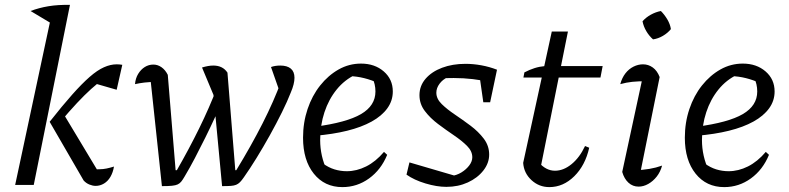

<svg xmlns="http://www.w3.org/2000/svg" viewBox="-20 -756 3227 785"><path d="M42 0 195 -716 266 -736 118 0ZM322 -18 183 -258 237 -295 395 -32 356 -63Q362 -63 368 -63.5Q374 -64 386 -64Q401 -64 415.5 -67Q430 -70 446 -75Q442 -51 431.5 -33Q421 -15 405 -5.5Q389 4 371 4Q359 4 345.5 -1.5Q332 -7 322 -18ZM183 -258Q235 -324 275 -369Q315 -414 346.5 -441.5Q378 -469 405 -481Q432 -493 457 -493Q464 -493 469 -492.5Q474 -492 480 -491L457 -389L360 -417L408 -437Q379 -416 352.5 -392Q326 -368 295 -335Q264 -302 221 -251ZM192 -659 105 -711Q139 -724 178 -730.5Q217 -737 266 -736Z M888 5 848 -419 862 -346 806 -480Q832 -488 852 -488Q891 -488 910 -459L942 -60H946Q1007 -160 1053.5 -251.5Q1100 -343 1130 -425L1129 -365L1088 -482Q1105 -488 1126 -488Q1154 -488 1169 -475.5Q1184 -463 1184 -438Q1184 -413 1169 -378Q1155 -342 1132.5 -296.5Q1110 -251 1083 -202.5Q1056 -154 1028.5 -109.5Q1001 -65 977 -31Q968 -18 961 -11Q954 -4 945.5 -0.5Q937 3 924 4Q911 5 888 5ZM642 5 592 -463 618 -421Q591 -421 570.5 -418.5Q550 -416 532 -412Q534 -436 545 -454Q556 -472 572 -482Q588 -492 607 -492Q625 -492 640.5 -481Q656 -470 666 -450L698 -60H703Q753 -147 794.5 -231.5Q836 -316 867 -397L893 -355Q879 -320 860 -278.5Q841 -237 819.5 -193.5Q798 -150 776.5 -109Q755 -68 734 -33Q727 -21 721 -13.5Q715 -6 706.5 -2Q698 2 683 3.5Q668 5 642 5Z M1380 9Q1307 9 1263 -46Q1219 -101 1219 -193Q1219 -255 1237.5 -310Q1256 -365 1289 -406.5Q1322 -448 1364.5 -472Q1407 -496 1456 -496Q1512 -496 1549 -464Q1586 -432 1586 -382Q1586 -344 1563.5 -313Q1541 -282 1499.5 -259Q1458 -236 1399.5 -221.5Q1341 -207 1268 -201V-238Q1397 -255 1456 -289.5Q1515 -324 1515 -382Q1515 -412 1502 -439L1527 -416Q1499 -429 1469 -436.5Q1439 -444 1407 -445L1434 -451Q1389 -430 1356.5 -390Q1324 -350 1306.5 -297Q1289 -244 1289 -183Q1289 -151 1296 -119.5Q1303 -88 1317 -59L1300 -88Q1323 -71 1347.5 -63.5Q1372 -56 1398 -56Q1438 -56 1477 -75.5Q1516 -95 1550 -135L1563 -123Q1538 -62 1489 -26.5Q1440 9 1380 9Z M1642 -42 1654 -92 1852 -34 1823 -36Q1847 -39 1866.5 -51Q1886 -63 1898.5 -79.5Q1911 -96 1911 -113Q1911 -138 1889.5 -159.5Q1868 -181 1835.5 -203Q1803 -225 1771 -249Q1739 -273 1717 -302Q1695 -331 1695 -367Q1695 -405 1720 -434Q1745 -463 1787.5 -479Q1830 -495 1883 -495Q1915 -495 1948 -489Q1981 -483 2012 -471L1990 -419Q1952 -428 1913.5 -432.5Q1875 -437 1835 -437Q1817 -437 1799.5 -436.5Q1782 -436 1765 -433L1810 -440Q1790 -431 1777 -413.5Q1764 -396 1764 -377Q1764 -352 1786 -330.5Q1808 -309 1840 -287.5Q1872 -266 1904 -242Q1936 -218 1958 -189Q1980 -160 1980 -124Q1980 -89 1956 -58.5Q1932 -28 1892.5 -10Q1853 8 1805 8Q1766 8 1719.5 -6Q1673 -20 1642 -42ZM1956 -338 1937 -471H2012L1984 -338Z M2226 9Q2184 9 2153 -19.5Q2122 -48 2119 -90L2236 -627H2302L2187 -54L2182 -93Q2212 -58 2249 -58Q2284 -58 2317 -85Q2350 -112 2372 -159L2389 -152Q2373 -80 2328 -35.5Q2283 9 2226 9ZM2120 -439 2124 -460Q2145 -471 2165.5 -477.5Q2186 -484 2209 -486H2444L2435 -439Z M2593 -25 2578 -60Q2608 -61 2635 -65.5Q2662 -70 2687 -79Q2680 -53 2665 -34Q2650 -15 2630.5 -4Q2611 7 2591 7Q2567 7 2549.5 -9Q2532 -25 2524 -53L2612 -461L2625 -424Q2590 -424 2565.5 -421.5Q2541 -419 2516 -412Q2523 -438 2537 -456Q2551 -474 2570 -483.5Q2589 -493 2609 -493Q2631 -493 2649 -480Q2667 -467 2677 -441ZM2682 -711Q2697 -696 2708.5 -676.5Q2720 -657 2723 -637Q2710 -621 2690.5 -609.5Q2671 -598 2650 -595Q2634 -609 2622.5 -628.5Q2611 -648 2607 -669Q2621 -685 2641 -696Q2661 -707 2682 -711Z M2941 9Q2868 9 2824 -46Q2780 -101 2780 -193Q2780 -255 2798.5 -310Q2817 -365 2850 -406.5Q2883 -448 2925.5 -472Q2968 -496 3017 -496Q3073 -496 3110 -464Q3147 -432 3147 -382Q3147 -344 3124.5 -313Q3102 -282 3060.5 -259Q3019 -236 2960.5 -221.5Q2902 -207 2829 -201V-238Q2958 -255 3017 -289.5Q3076 -324 3076 -382Q3076 -412 3063 -439L3088 -416Q3060 -429 3030 -436.5Q3000 -444 2968 -445L2995 -451Q2950 -430 2917.5 -390Q2885 -350 2867.5 -297Q2850 -244 2850 -183Q2850 -151 2857 -119.5Q2864 -88 2878 -59L2861 -88Q2884 -71 2908.5 -63.5Q2933 -56 2959 -56Q2999 -56 3038 -75.5Q3077 -95 3111 -135L3124 -123Q3099 -62 3050 -26.5Q3001 9 2941 9Z"/></svg>

Font: Piazzolla Thin
Style: Italic
Weight: 400
Italic angle: -11.3°
Version: Version 2.005